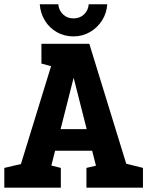

<svg xmlns="http://www.w3.org/2000/svg" viewBox="-20 -870 683 890"><path d="M43.3 0 248.7 -667H394L599.3 0H450.7L284.7 -654H358L192 0ZM165.3 -171.3V-271.3H477.3V-171.3ZM0 0V-91.7L100 -115L80 0ZM182 0 155.3 -118.3 262 -91.7V0ZM380.7 0V-91.7L480.7 -115L460.7 0ZM562.7 0 536 -118.3 642.7 -91.7V0ZM172 -667H252L271.3 -548.7L172 -575.3ZM250.3 -850.3Q252.3 -822.7 271.7 -803.7Q291 -784.7 320.3 -784.7Q350.7 -784.7 370 -803.7Q389.3 -822.7 391.3 -850.3H477.3Q474.3 -808.3 452.8 -774.8Q431.3 -741.3 396.8 -721.3Q362.3 -701.3 320.3 -701.3Q278.3 -701.3 243.8 -720.8Q209.3 -740.3 188.3 -774.3Q167.3 -808.3 164.3 -850.3Z"/></svg>

Font: Epunda Slab Light
Style: Regular
Weight: 300
Designer: Simon Atzbach
Foundry: typofactur
Version: Version 1.102